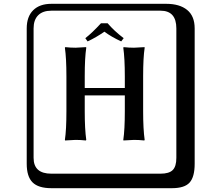

<svg xmlns="http://www.w3.org/2000/svg" viewBox="-20 -774 1140 1006"><path d="M634 -374Q634 -468 626 -524L628 -527Q656 -524 682 -524L737 -527L738 -524Q730 -472 730 -374V-191Q730 -97 738 -41L736 -38Q708 -41 682 -41L627 -38L626 -41Q634 -94 634 -191V-274H424V-191Q424 -97 432 -41L430 -38Q402 -41 376 -41L321 -38L320 -41Q328 -94 328 -191V-374Q328 -468 320 -524L322 -527Q350 -524 376 -524L431 -527L432 -524Q424 -472 424 -374V-313H634ZM249 -718Q204 -718 180 -694Q156 -670 156 -625V53Q156 136 249 136H821Q866 136 885 117Q904 98 904 53V-625Q904 -718 821 -718ZM1000 84Q1000 153 973.5 182.5Q947 212 881 212H249Q181 212 150.5 181.5Q120 151 120 84V-625Q120 -687 154 -720.5Q188 -754 249 -754H851Q921 -754 960.5 -722Q1000 -690 1000 -625ZM544 -652Q578 -612 628 -574L615 -557Q563 -581 527 -608Q484 -578 439 -557L427 -574Q461 -600 509 -652Z"/></svg>

Font: Libertinus Keyboard
Style: Regular
Weight: 700
Designer: Philipp H. Poll
Foundry: Khaled Hosny
Version: Version 6.7